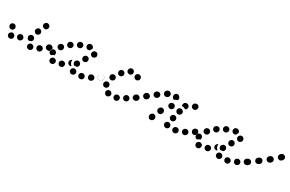

<svg xmlns="http://www.w3.org/2000/svg" viewBox="39 -952 2487 1649"><g transform="rotate(30 1282.5 -127.5)"><path d="M234 22Q238 19 242 14Q245 10 246 4Q248 -7 242 -16Q236 -26 225 -28H224Q219 -30 214 -29Q208 -28 204 -25Q199 -22 196 -17Q193 -13 191 -7Q189 4 195 13Q201 23 212 25H213Q219 27 224 26Q229 25 234 22ZM55 7Q59 -4 54 -14Q50 -25 39 -29Q39 -29 39 -29Q34 -31 28 -31Q23 -31 18 -28Q13 -26 9 -22Q5 -18 3 -13Q-1 -3 3 8Q8 18 18 22Q19 23 20 23Q30 27 41 22Q51 18 55 7ZM132 -28Q132 -34 130 -39Q128 -44 124 -48Q117 -57 105 -57Q94 -58 86 -50H85Q77 -42 76 -31Q76 -19 83 -11Q91 -2 102 -2Q114 -1 122 -9H123Q127 -13 129 -18Q131 -23 132 -28ZM319 -45Q316 -49 312 -52Q307 -56 302 -57Q296 -58 291 -57Q286 -56 281 -53H280Q271 -47 268 -36Q266 -25 272 -15Q275 -10 279 -7Q284 -4 289 -3Q294 -2 300 -3Q305 -3 310 -6V-7Q320 -13 322 -24Q325 -35 319 -45ZM159 -73H160Q160 -79 163 -84Q166 -88 170 -91Q175 -95 180 -96Q185 -97 191 -97Q202 -95 209 -86Q216 -77 214 -65Q213 -61 211 -57Q210 -53 207 -50Q199 -48 191 -44Q190 -42 188 -41Q187 -41 185 -41Q184 -41 183 -41Q171 -43 165 -52Q158 -61 159 -73ZM0 -49Q6 -49 11 -51Q16 -53 19 -57Q23 -61 25 -66Q28 -71 28 -76L27 -77Q27 -88 19 -96Q11 -105 0 -104Q-6 -104 -11 -102Q-16 -100 -19 -96Q-23 -93 -25 -87Q-28 -82 -27 -77V-76Q-27 -65 -19 -57Q-11 -49 0 -49ZM388 -93Q384 -97 380 -100Q375 -103 370 -104Q364 -105 359 -104Q354 -103 349 -100V-99Q339 -93 337 -81Q335 -70 342 -61Q345 -56 350 -53Q354 -51 360 -50Q365 -49 370 -50Q376 -51 380 -54H381Q390 -61 392 -72Q394 -83 388 -93ZM201 -123Q206 -121 211 -121Q217 -121 222 -123Q227 -125 231 -129Q235 -133 237 -138Q242 -149 237 -159Q233 -170 223 -174Q212 -179 202 -175Q191 -170 187 -160L186 -159Q182 -149 186 -138Q190 -128 201 -123ZM236 -200Q246 -194 257 -197Q267 -200 273 -210V-211Q276 -216 277 -221Q277 -227 276 -232Q274 -237 271 -241Q267 -246 262 -248Q252 -254 242 -251Q231 -247 225 -238V-237Q219 -227 222 -216Q226 -205 236 -200Z M473 10Q475 -2 468 -11Q460 -19 449 -21H448Q443 -21 438 -20Q432 -18 428 -15Q424 -11 421 -6Q419 -2 418 4Q417 15 424 24Q431 33 442 34H443Q455 35 463 28Q472 21 473 10ZM669 11Q671 6 672 0Q672 -5 671 -10Q669 -16 665 -20Q662 -24 657 -26Q657 -27 657 -27Q652 -29 646 -30Q641 -30 636 -29Q630 -27 626 -24Q622 -20 619 -15Q617 -10 616 -5Q616 0 617 6Q619 11 622 15Q626 19 631 22Q631 22 632 23Q642 28 653 24Q664 21 669 11ZM751 10Q753 5 754 0Q755 -6 753 -11Q750 -22 740 -27Q730 -33 719 -30Q713 -28 709 -25Q705 -22 702 -17Q699 -12 699 -7Q698 -1 700 4Q703 15 712 21Q722 26 733 23H734Q739 22 744 18Q748 15 751 10ZM552 -23Q550 -28 545 -32Q541 -35 536 -37Q531 -39 525 -38Q520 -38 515 -36L514 -35Q509 -33 506 -29Q502 -25 500 -20Q499 -14 499 -9Q499 -3 502 1Q504 6 508 10Q513 14 518 15Q523 17 528 17Q534 16 539 14Q550 9 553 -2Q557 -13 552 -23ZM830 -46Q827 -51 823 -55Q819 -59 814 -60Q809 -62 803 -62Q798 -61 793 -59H792Q782 -54 778 -43Q775 -32 780 -22Q782 -17 786 -13Q790 -10 795 -8Q801 -6 806 -6Q812 -7 816 -9L817 -10Q827 -15 831 -25Q835 -36 830 -46ZM388 -40Q385 -45 384 -50Q383 -55 384 -61V-62Q386 -73 396 -79Q405 -86 416 -84Q427 -82 434 -72Q440 -63 438 -52V-51Q438 -49 437 -46Q436 -44 435 -42Q433 -42 432 -41Q422 -39 414 -32Q412 -30 410 -28Q409 -28 408 -29Q407 -29 406 -29Q401 -30 396 -33Q392 -36 388 -40ZM568 -60Q569 -65 571 -70Q574 -75 578 -79Q581 -81 584 -83Q586 -84 589 -85Q589 -83 589 -80Q588 -70 591 -60Q595 -50 602 -42Q604 -39 608 -37Q605 -34 603 -31Q595 -29 588 -32Q580 -34 575 -40Q571 -44 570 -49Q568 -55 568 -60ZM905 -72Q906 -77 904 -83Q903 -88 900 -92Q894 -102 882 -104Q871 -106 862 -99H861Q852 -92 850 -81Q848 -70 854 -61Q858 -56 862 -53Q867 -50 872 -49Q878 -48 883 -49Q888 -51 893 -54Q898 -57 901 -62Q904 -67 905 -72ZM382 -98Q380 -100 376 -102Q372 -104 369 -105Q363 -106 358 -104Q352 -103 348 -100H347Q338 -93 336 -82Q334 -71 340 -61Q344 -56 350 -53Q355 -50 361 -50Q360 -57 362 -65V-66Q364 -75 369 -83Q374 -92 382 -98ZM614 -88V-89Q617 -94 621 -97Q625 -101 630 -103Q635 -105 641 -104Q646 -104 651 -102Q656 -99 659 -95Q663 -91 665 -86Q667 -81 666 -75Q666 -70 664 -65L663 -64Q661 -60 658 -57Q655 -54 651 -52Q650 -52 649 -52Q639 -53 629 -50Q629 -50 628 -51Q627 -51 626 -51Q616 -56 613 -67Q609 -78 614 -88ZM430 -109Q435 -106 440 -104Q445 -103 450 -103Q456 -104 461 -106Q466 -109 469 -113L470 -114Q477 -123 476 -134Q474 -145 466 -153Q461 -156 456 -158Q451 -159 445 -159Q440 -158 435 -155Q430 -153 427 -149L426 -148Q419 -139 420 -128Q421 -116 430 -109ZM655 -143Q656 -137 659 -133Q662 -128 667 -125Q671 -122 677 -121Q682 -120 687 -121Q693 -122 697 -125Q702 -128 705 -133V-134Q712 -143 709 -154Q707 -165 698 -172Q688 -178 677 -176Q666 -174 660 -164L659 -163Q656 -159 655 -153Q654 -148 655 -143ZM487 -171Q494 -162 505 -160Q516 -158 526 -165Q535 -172 537 -183Q539 -194 533 -204Q526 -213 515 -215Q504 -217 494 -210Q484 -203 482 -192Q481 -181 487 -171ZM701 -212Q703 -207 706 -202Q709 -198 714 -195Q723 -189 734 -192Q746 -195 751 -205H752Q755 -210 756 -215Q756 -221 755 -226Q754 -231 750 -236Q747 -240 743 -243Q738 -246 732 -247Q727 -247 722 -246Q716 -245 712 -242Q708 -238 705 -234L704 -233Q702 -228 701 -223Q700 -217 701 -212ZM557 -218Q562 -207 573 -203Q584 -199 594 -204H595Q605 -209 609 -220Q613 -230 608 -241Q604 -251 593 -255Q582 -259 572 -254H571Q561 -249 557 -239Q553 -228 557 -218ZM667 -228 666 -227Q661 -227 656 -228Q650 -229 646 -233Q642 -236 639 -241Q636 -245 635 -251Q634 -262 640 -271Q647 -280 658 -282H659Q671 -284 680 -277Q689 -270 690 -259Q691 -257 691 -256Q691 -254 691 -252Q688 -249 685 -245Q682 -239 680 -233Q677 -231 674 -229Q671 -228 667 -228Z M1025 17Q1027 11 1026 6Q1026 1 1023 -4Q1020 -9 1016 -12Q1012 -16 1007 -17H1006Q1001 -19 996 -18Q990 -18 985 -15Q981 -12 977 -8Q974 -4 972 2Q969 12 975 22Q980 32 991 36Q1002 39 1012 33Q1022 28 1025 17ZM1106 -4Q1104 -9 1101 -13Q1097 -17 1092 -19Q1087 -21 1082 -22Q1076 -22 1071 -20Q1060 -16 1055 -6Q1050 4 1054 15Q1056 20 1060 24Q1063 28 1068 31Q1073 33 1079 33Q1084 34 1089 32H1090Q1100 28 1105 17Q1110 7 1106 -4ZM1178 -45Q1172 -55 1161 -58Q1150 -61 1140 -55Q1135 -52 1132 -48Q1129 -43 1128 -38Q1126 -33 1127 -27Q1128 -22 1131 -17Q1137 -7 1148 -5Q1159 -2 1168 -8H1169Q1178 -14 1181 -25Q1184 -36 1178 -45ZM920 -45Q919 -51 921 -56Q923 -61 926 -65Q930 -69 934 -72Q939 -74 945 -75Q950 -75 955 -74Q961 -72 965 -69Q969 -65 972 -60Q974 -55 974 -50H975Q975 -45 974 -40Q972 -35 970 -32Q965 -28 961 -23Q958 -22 955 -21Q952 -20 949 -20Q938 -19 929 -26Q921 -34 920 -45ZM1246 -93Q1243 -97 1239 -100Q1234 -103 1229 -104Q1223 -105 1218 -104Q1213 -103 1208 -99Q1199 -93 1197 -81Q1195 -70 1201 -61Q1204 -56 1209 -54Q1214 -51 1219 -50Q1224 -49 1230 -50Q1235 -51 1239 -54H1240Q1249 -61 1251 -72Q1253 -83 1246 -93ZM893 -54Q888 -51 883 -50Q878 -49 872 -50Q867 -51 862 -54Q858 -57 855 -62Q849 -72 851 -83Q853 -94 863 -100Q868 -103 873 -104Q879 -105 884 -104Q889 -103 894 -100Q898 -97 901 -92Q904 -88 905 -84Q906 -80 906 -76Q901 -69 899 -62Q899 -60 898 -58Q897 -57 896 -56Q895 -55 893 -54ZM937 -119Q938 -114 942 -110Q945 -106 950 -103Q960 -98 971 -102Q982 -105 987 -115Q990 -120 990 -126Q991 -131 989 -136Q987 -142 984 -146Q980 -150 976 -152Q965 -158 955 -154Q944 -151 939 -141L938 -140Q936 -136 935 -130Q935 -125 937 -119ZM992 -175Q1000 -168 1012 -169Q1023 -170 1030 -179Q1038 -188 1037 -199Q1035 -211 1027 -218Q1018 -225 1007 -224Q995 -223 988 -214Q981 -205 982 -194Q983 -183 992 -175ZM1129 -255Q1121 -247 1122 -235Q1122 -224 1131 -216Q1135 -212 1140 -210Q1145 -209 1151 -209Q1156 -209 1161 -212Q1166 -214 1170 -218Q1177 -226 1177 -238Q1176 -249 1168 -257Q1159 -265 1148 -264Q1136 -263 1129 -255ZM1047 -238Q1051 -228 1062 -224Q1073 -220 1083 -224Q1094 -229 1098 -239Q1102 -250 1098 -260Q1095 -265 1092 -269Q1088 -273 1083 -275Q1077 -277 1072 -277Q1067 -277 1061 -275Q1051 -270 1047 -259Q1042 -249 1047 -238Z M1400 8Q1402 13 1406 17Q1409 21 1414 24Q1425 28 1435 24Q1446 20 1451 10L1452 6Q1455 1 1455 -4Q1455 -9 1453 -15Q1451 -20 1447 -24Q1444 -28 1439 -30Q1428 -35 1418 -31Q1407 -27 1402 -16L1401 -13Q1398 -8 1398 -2Q1398 3 1400 8ZM1685 -11Q1684 -16 1681 -20Q1678 -25 1673 -28Q1669 -31 1663 -32Q1658 -33 1652 -32L1651 -31Q1640 -29 1634 -20Q1628 -10 1630 1Q1631 6 1634 11Q1637 15 1642 18Q1646 21 1652 22Q1657 23 1663 22H1664Q1675 20 1681 10Q1687 1 1685 -11ZM1581 19Q1586 18 1591 15Q1595 12 1598 7Q1601 2 1602 -3Q1603 -8 1601 -14Q1600 -19 1597 -23Q1594 -28 1589 -31Q1580 -37 1568 -35Q1557 -33 1551 -24Q1548 -19 1547 -14Q1545 -8 1546 -3Q1547 2 1550 7Q1553 11 1558 15Q1559 15 1560 16Q1565 19 1570 20Q1576 21 1581 19ZM1763 -46Q1760 -50 1756 -54Q1752 -58 1747 -59Q1742 -61 1736 -61Q1731 -61 1726 -58H1725Q1720 -55 1716 -51Q1713 -47 1711 -42Q1709 -37 1709 -31Q1710 -26 1712 -21Q1715 -16 1719 -12Q1723 -9 1728 -7Q1733 -5 1739 -5Q1744 -6 1749 -8L1750 -9Q1760 -14 1764 -25Q1768 -35 1763 -46ZM1833 -93Q1830 -97 1826 -100Q1821 -103 1816 -104Q1810 -105 1805 -104Q1800 -103 1795 -99H1794Q1785 -92 1783 -81Q1781 -70 1788 -61Q1791 -56 1795 -53Q1800 -50 1805 -49Q1811 -48 1816 -50Q1821 -51 1826 -54L1827 -55Q1836 -61 1838 -72Q1840 -83 1833 -93ZM1254 -75Q1255 -80 1254 -86Q1253 -91 1249 -95Q1246 -100 1241 -103Q1237 -105 1231 -106Q1226 -107 1221 -106Q1215 -105 1211 -101Q1209 -100 1208 -100Q1204 -97 1201 -92Q1198 -87 1197 -82Q1196 -77 1197 -71Q1198 -66 1201 -61Q1208 -52 1219 -50Q1230 -48 1240 -54Q1241 -56 1243 -57Q1248 -60 1250 -65Q1253 -69 1254 -75ZM1437 -74Q1439 -69 1443 -65Q1447 -61 1452 -58Q1457 -56 1462 -56Q1467 -56 1473 -58Q1478 -60 1482 -63Q1486 -67 1488 -72L1490 -76Q1492 -81 1492 -86Q1492 -91 1490 -97Q1488 -102 1485 -106Q1481 -110 1476 -112Q1466 -117 1455 -113Q1444 -109 1439 -98L1438 -95Q1436 -90 1435 -84Q1435 -79 1437 -74ZM1562 -74Q1560 -80 1560 -85Q1560 -90 1563 -95V-97Q1568 -107 1579 -111Q1589 -115 1600 -110Q1605 -108 1608 -104Q1612 -100 1614 -95Q1616 -90 1616 -84Q1616 -79 1613 -74V-73Q1609 -65 1601 -60Q1594 -56 1585 -57Q1585 -57 1585 -57Q1583 -57 1581 -58Q1580 -58 1578 -58Q1577 -59 1576 -59Q1571 -61 1568 -65Q1564 -69 1562 -74ZM1319 -152Q1312 -161 1301 -162Q1289 -164 1280 -157L1277 -154Q1269 -147 1267 -136Q1266 -124 1273 -116Q1280 -107 1292 -105Q1303 -104 1312 -111L1315 -114Q1324 -121 1325 -132Q1326 -143 1319 -152ZM1629 -144Q1637 -153 1636 -164Q1635 -175 1626 -183Q1625 -183 1624 -184Q1615 -191 1603 -189Q1592 -188 1585 -179Q1582 -174 1581 -169Q1579 -164 1580 -158Q1581 -153 1584 -148Q1586 -144 1591 -140Q1595 -137 1600 -135Q1605 -134 1611 -134Q1616 -135 1621 -137Q1626 -140 1629 -144ZM1552 -173Q1551 -179 1548 -183Q1545 -188 1541 -191Q1536 -194 1531 -195Q1525 -196 1520 -195H1519Q1508 -192 1501 -183Q1495 -174 1497 -162Q1498 -157 1501 -152Q1504 -148 1509 -145Q1513 -142 1519 -141Q1524 -140 1529 -141H1531Q1542 -143 1548 -153Q1554 -162 1552 -173ZM1391 -207Q1384 -216 1372 -218Q1361 -219 1352 -213L1349 -210Q1340 -203 1338 -192Q1337 -181 1344 -172Q1350 -163 1362 -161Q1373 -159 1382 -166L1385 -169Q1394 -175 1396 -187Q1397 -198 1391 -207ZM1639 -201Q1639 -201 1639 -201Q1639 -201 1639 -201L1640 -202Q1651 -207 1654 -218Q1658 -228 1653 -239Q1647 -249 1637 -252Q1626 -256 1616 -251L1614 -250Q1604 -245 1601 -234Q1597 -223 1602 -213Q1602 -213 1603 -213Q1603 -212 1603 -212Q1612 -213 1620 -211Q1630 -208 1637 -202Q1638 -202 1639 -201ZM1469 -235Q1471 -241 1470 -246Q1469 -251 1466 -256Q1463 -261 1459 -264Q1454 -267 1449 -269Q1444 -270 1438 -269Q1433 -268 1428 -265L1425 -263Q1415 -257 1413 -246Q1410 -235 1416 -225Q1422 -216 1433 -213Q1444 -210 1454 -216L1457 -218Q1462 -221 1465 -226Q1468 -230 1469 -235ZM1546 -238Q1546 -239 1546 -239Q1549 -244 1549 -250Q1549 -255 1548 -260Q1546 -265 1544 -268Q1538 -278 1527 -281Q1516 -284 1507 -279Q1497 -273 1494 -262Q1491 -252 1496 -242Q1498 -235 1504 -230Q1510 -225 1517 -224Q1522 -229 1528 -232H1529Q1537 -236 1545 -237Q1546 -238 1546 -238ZM1677 -273Q1675 -267 1675 -262Q1676 -256 1678 -252Q1683 -241 1694 -238Q1705 -234 1715 -239L1716 -240Q1727 -245 1730 -256Q1734 -267 1729 -277Q1723 -287 1713 -291Q1702 -294 1692 -289L1690 -288Q1686 -286 1682 -282Q1678 -278 1677 -273Z M1921 10Q1923 -2 1916 -11Q1908 -19 1897 -21H1896Q1891 -21 1886 -20Q1880 -18 1876 -15Q1872 -11 1869 -6Q1867 -2 1866 4Q1865 15 1872 24Q1879 33 1890 34H1891Q1903 35 1911 28Q1920 21 1921 10ZM2117 11Q2119 6 2120 0Q2120 -5 2119 -10Q2117 -16 2113 -20Q2110 -24 2105 -26Q2105 -27 2105 -27Q2100 -29 2094 -30Q2089 -30 2084 -29Q2078 -27 2074 -24Q2070 -20 2067 -15Q2065 -10 2064 -5Q2064 0 2065 6Q2067 11 2070 15Q2074 19 2079 22Q2079 22 2080 23Q2090 28 2101 24Q2112 21 2117 11ZM2199 10Q2201 5 2202 0Q2203 -6 2201 -11Q2198 -22 2188 -27Q2178 -33 2167 -30Q2161 -28 2157 -25Q2153 -22 2150 -17Q2147 -12 2147 -7Q2146 -1 2148 4Q2151 15 2160 21Q2170 26 2181 23H2182Q2187 22 2192 18Q2196 15 2199 10ZM2000 -23Q1998 -28 1993 -32Q1989 -35 1984 -37Q1979 -39 1973 -38Q1968 -38 1963 -36L1962 -35Q1957 -33 1954 -29Q1950 -25 1948 -20Q1947 -14 1947 -9Q1947 -3 1950 1Q1952 6 1956 10Q1961 14 1966 15Q1971 17 1976 17Q1982 16 1987 14Q1998 9 2001 -2Q2005 -13 2000 -23ZM2278 -46Q2275 -51 2271 -55Q2267 -59 2262 -60Q2257 -62 2251 -62Q2246 -61 2241 -59H2240Q2230 -54 2226 -43Q2223 -32 2228 -22Q2230 -17 2234 -13Q2238 -10 2243 -8Q2249 -6 2254 -6Q2260 -7 2264 -9L2265 -10Q2275 -15 2279 -25Q2283 -36 2278 -46ZM1836 -40Q1833 -45 1832 -50Q1831 -55 1832 -61V-62Q1834 -73 1844 -79Q1853 -86 1864 -84Q1875 -82 1882 -72Q1888 -63 1886 -52V-51Q1886 -49 1885 -46Q1884 -44 1883 -42Q1881 -42 1880 -41Q1870 -39 1862 -32Q1860 -30 1858 -28Q1857 -28 1856 -29Q1855 -29 1854 -29Q1849 -30 1844 -33Q1840 -36 1836 -40ZM2016 -60Q2017 -65 2019 -70Q2022 -75 2026 -79Q2029 -81 2032 -83Q2034 -84 2037 -85Q2037 -83 2037 -80Q2036 -70 2039 -60Q2043 -50 2050 -42Q2052 -39 2056 -37Q2053 -34 2051 -31Q2043 -29 2036 -32Q2028 -34 2023 -40Q2019 -44 2018 -49Q2016 -55 2016 -60ZM2353 -72Q2354 -77 2352 -83Q2351 -88 2348 -92Q2342 -102 2330 -104Q2319 -106 2310 -99H2309Q2300 -92 2298 -81Q2296 -70 2302 -61Q2306 -56 2310 -53Q2315 -50 2320 -49Q2326 -48 2331 -49Q2336 -51 2341 -54Q2346 -57 2349 -62Q2352 -67 2353 -72ZM1830 -98Q1828 -100 1824 -102Q1820 -104 1817 -105Q1811 -106 1806 -104Q1800 -103 1796 -100H1795Q1786 -93 1784 -82Q1782 -71 1788 -61Q1792 -56 1798 -53Q1803 -50 1809 -50Q1808 -57 1810 -65V-66Q1812 -75 1817 -83Q1822 -92 1830 -98ZM2062 -88V-89Q2065 -94 2069 -97Q2073 -101 2078 -103Q2083 -105 2089 -104Q2094 -104 2099 -102Q2104 -99 2107 -95Q2111 -91 2113 -86Q2115 -81 2114 -75Q2114 -70 2112 -65L2111 -64Q2109 -60 2106 -57Q2103 -54 2099 -52Q2098 -52 2097 -52Q2087 -53 2077 -50Q2077 -50 2076 -51Q2075 -51 2074 -51Q2064 -56 2061 -67Q2057 -78 2062 -88ZM1878 -109Q1883 -106 1888 -104Q1893 -103 1898 -103Q1904 -104 1909 -106Q1914 -109 1917 -113L1918 -114Q1925 -123 1924 -134Q1922 -145 1914 -153Q1909 -156 1904 -158Q1899 -159 1893 -159Q1888 -158 1883 -155Q1878 -153 1875 -149L1874 -148Q1867 -139 1868 -128Q1869 -116 1878 -109ZM2103 -143Q2104 -137 2107 -133Q2110 -128 2115 -125Q2119 -122 2125 -121Q2130 -120 2135 -121Q2141 -122 2145 -125Q2150 -128 2153 -133V-134Q2160 -143 2157 -154Q2155 -165 2146 -172Q2136 -178 2125 -176Q2114 -174 2108 -164L2107 -163Q2104 -159 2103 -153Q2102 -148 2103 -143ZM1935 -171Q1942 -162 1953 -160Q1964 -158 1974 -165Q1983 -172 1985 -183Q1987 -194 1981 -204Q1974 -213 1963 -215Q1952 -217 1942 -210Q1932 -203 1930 -192Q1929 -181 1935 -171ZM2149 -212Q2151 -207 2154 -202Q2157 -198 2162 -195Q2171 -189 2182 -192Q2194 -195 2199 -205H2200Q2203 -210 2204 -215Q2204 -221 2203 -226Q2202 -231 2198 -236Q2195 -240 2191 -243Q2186 -246 2180 -247Q2175 -247 2170 -246Q2164 -245 2160 -242Q2156 -238 2153 -234L2152 -233Q2150 -228 2149 -223Q2148 -217 2149 -212ZM2005 -218Q2010 -207 2021 -203Q2032 -199 2042 -204H2043Q2053 -209 2057 -220Q2061 -230 2056 -241Q2052 -251 2041 -255Q2030 -259 2020 -254H2019Q2009 -249 2005 -239Q2001 -228 2005 -218ZM2115 -228 2114 -227Q2109 -227 2104 -228Q2098 -229 2094 -233Q2090 -236 2087 -241Q2084 -245 2083 -251Q2082 -262 2088 -271Q2095 -280 2106 -282H2107Q2119 -284 2128 -277Q2137 -270 2138 -259Q2139 -257 2139 -256Q2139 -254 2139 -252Q2136 -249 2133 -245Q2130 -239 2128 -233Q2125 -231 2122 -229Q2119 -228 2115 -228Z M2355 -96Q2352 -101 2347 -104Q2342 -106 2337 -107Q2332 -108 2326 -107Q2321 -106 2317 -103L2310 -98Q2306 -95 2303 -90Q2300 -86 2299 -80Q2298 -75 2299 -70Q2300 -64 2304 -60Q2310 -50 2321 -49Q2333 -47 2342 -53L2348 -58Q2358 -64 2360 -76Q2361 -87 2355 -96ZM2440 -133Q2440 -139 2439 -144Q2438 -149 2435 -154Q2428 -163 2417 -165Q2405 -166 2396 -160L2390 -155Q2381 -148 2379 -137Q2377 -126 2384 -117Q2390 -107 2402 -106Q2413 -104 2422 -111L2429 -115Q2433 -119 2436 -123Q2439 -128 2440 -133ZM2512 -214Q2505 -223 2494 -224Q2482 -226 2474 -219L2467 -214Q2458 -207 2457 -195Q2456 -184 2463 -175Q2470 -166 2481 -165Q2493 -163 2502 -171L2508 -175Q2517 -183 2518 -194Q2519 -205 2512 -214ZM2584 -281Q2576 -289 2565 -289Q2553 -289 2545 -281Q2543 -278 2540 -276Q2532 -268 2532 -257Q2531 -245 2539 -237Q2547 -229 2559 -229Q2570 -228 2578 -236Q2581 -239 2584 -242Q2592 -250 2592 -262Q2592 -273 2584 -281Z"/></g></svg>

Font: FRB American Cursive Guidelines Dotted Ultra
Style: Bold Italic
Weight: 1000
Italic angle: -25°
Version: Version 2.0;Modular Font Editor K font №1